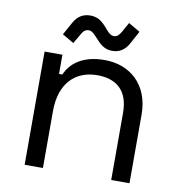

<svg xmlns="http://www.w3.org/2000/svg" viewBox="-77 -745 767 817"><g transform="rotate(10 306.5 -337.0)"><path d="M83 0H162V-246C162 -367 228 -429 322 -429C404 -429 457 -387 457 -290V0H536V-296C536 -427 450 -498 342 -498C242 -498 195 -453 174 -406H160V-489H83ZM147 -575 197 -546 222 -589C229 -602 238 -611 253 -611C268 -611 279 -597 296 -579C319 -553 338 -542 366 -542C397 -542 420 -558 435 -585L466 -642L416 -671L392 -628C384 -615 376 -605 361 -605C346 -605 334 -619 318 -638C295 -664 276 -674 248 -674C216 -674 193 -658 178 -631Z"/></g></svg>

Font: Meta Space
Style: Regular
Weight: 400
Designer: Meta Pool / Florian Karsten
Foundry: Meta Pool / Florian Karsten
Version: Version 2.000;Glyphs 3.1.1 (3137)